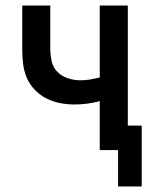

<svg xmlns="http://www.w3.org/2000/svg" viewBox="-20 -540 540 691"><path d="M405 131V0H339V-176Q317 -170 294 -167Q271 -164 248 -164Q222 -164 196 -169Q170 -174 146.5 -186Q123 -198 104.5 -217.5Q86 -237 76 -261Q66 -285 63 -311.5Q60 -338 60 -364V-520H161V-364Q161 -342 166 -319.5Q171 -297 187 -281Q203 -265 225 -258Q247 -251 270 -251Q287 -251 304.5 -254Q322 -257 339 -261V-520H440V-88H490V131Z"/></svg>

Font: Zed Sans Semibold
Style: Regular
Weight: 600
Designer: Belleve Invis
Foundry: Belleve Invis
Version: Version 1.0.0; ttfautohint (v1.8.4)